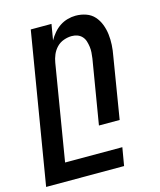

<svg xmlns="http://www.w3.org/2000/svg" viewBox="-144 -609 755 904"><g transform="rotate(-15 234.0 -156.5)"><path d="M-32 215 90 -520H191L178 -443Q188 -461 202 -477.5Q216 -494 233.5 -505.5Q251 -517 271 -522.5Q291 -528 310 -528Q337 -528 361 -519.5Q385 -511 401 -493Q417 -475 426 -451.5Q435 -428 438 -402.5Q441 -377 439.5 -351Q438 -325 433 -299L384 0H283L335 -313Q337 -327 338 -341.5Q339 -356 337 -370Q335 -384 331 -397Q327 -410 318 -420Q309 -430 296 -435Q283 -440 268 -440Q249 -440 229 -433Q209 -426 194.5 -411Q180 -396 172 -377Q164 -358 161 -339L84 127H363L348 215Z"/></g></svg>

Font: Iosevka Term Curly Semibold
Style: Italic
Weight: 600
Italic angle: -9°
Designer: Belleve Invis
Foundry: Belleve Invis
Version: Version 32.3.0